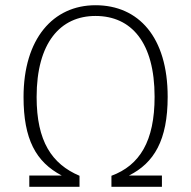

<svg xmlns="http://www.w3.org/2000/svg" viewBox="-20 -714 731 734"><path d="M345 -694C183 -694 70 -566 70 -343C70 -182 117 -95 216 -43H92V0H284V-42C178 -87 120 -174 120 -343C120 -551 211 -653 345 -653C482 -653 571 -552 571 -344C571 -174 514 -82 406 -42V0H599V-43H473C569 -91 621 -178 621 -344C621 -572 510 -694 345 -694Z"/></svg>

Font: Fira Sans ExtraLight
Style: Regular
Weight: 200
Designer: bBox Type GmbH & Carrois Corporate GbR & Edenspiekermann AG
Foundry: bBox Type GmbH & Carrois Corporate GbR & Edenspiekermann AG
Version: Version 4.300;PS 004.300;hotconv 1.0.88;makeotf.lib2.5.64775